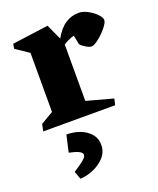

<svg xmlns="http://www.w3.org/2000/svg" viewBox="-139 -561 757 920"><g transform="rotate(-20 239.0 -101.0)"><path d="M24.9 -419.4 28.8 -443.8 212.9 -468.8 249 -390.1Q274.9 -436 305.7 -456.1Q336.4 -476.1 374.5 -476.1Q401.4 -476.1 434.6 -454.1Q453.1 -441.9 465.6 -427.2Q478 -412.6 478 -401.9Q478 -388.7 458.7 -365Q439.5 -341.3 415.3 -322.3Q391.1 -303.2 378.4 -303.2Q367.2 -303.2 350.3 -313.2Q333.5 -323.2 324.2 -334L314.9 -381.3Q302.2 -377.9 285.2 -370.1Q268.1 -362.3 259.8 -356V-68.4L394.5 -31.7L387.2 0H20.5L27.8 -35.6L91.8 -73.2V-374.5ZM226.6 85.9Q243.7 100.1 251.7 116.9Q259.8 133.8 259.8 155.8Q259.8 192.4 234.4 219.2Q209 246.1 173.6 260Q138.2 273.9 110.4 273.9L95.7 233.9Q127.4 213.4 142.1 201.9Q156.7 190.4 161.4 183.8Q166 177.2 165.5 169.9Q165 160.2 147.7 151.9Q130.4 143.6 100.1 137.7L119.6 51.8Q149.4 51.8 177.5 60.1Q205.6 68.4 226.6 85.9Z"/></g></svg>

Font: Vesper Libre Heavy
Style: Regular
Weight: 900
Designer: Robert Keller & Kimya Gandhi
Foundry: Mota Italic
Version: Version 1.058